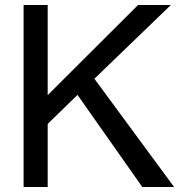

<svg xmlns="http://www.w3.org/2000/svg" viewBox="-20 -753 723 773"><path d="M75 0V-733H172V-370L536 -733H668L360 -436L681 0H553L292 -371L172 -254V0Z"/></svg>

Font: MongolianScript
Style: Regular
Weight: 400
Designer: Bolorsoft LLC, NUM
Foundry: Bolorsoft LLC
Version: Version 3.2